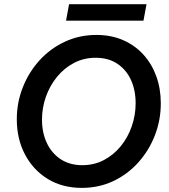

<svg xmlns="http://www.w3.org/2000/svg" viewBox="-20 -894 811 920"><path d="M372.1 6.3Q278.8 6.3 208.7 -36.6Q138.7 -79.6 99.6 -154.1Q60.5 -228.5 60.5 -322.8Q60.5 -402.8 89.4 -475.8Q118.2 -548.8 169.7 -605.2Q221.2 -661.6 290.8 -694.1Q360.4 -726.6 441.4 -726.6Q512.7 -726.6 569.8 -701.7Q627 -676.8 667.2 -632.3Q707.5 -587.9 729 -528.3Q750.5 -468.8 750.5 -398.9Q750.5 -317.9 721.9 -244.9Q693.4 -171.9 642.3 -115.2Q591.3 -58.6 522.5 -26.1Q453.6 6.3 372.1 6.3ZM374.5 -102.5Q431.6 -102.5 478.5 -127.4Q525.4 -152.3 559.3 -194.3Q593.3 -236.3 611.6 -289.6Q629.9 -342.8 629.9 -399.4Q629.9 -461.4 607.7 -510.5Q585.4 -559.6 542.5 -588.4Q499.5 -617.2 438.5 -617.2Q381.3 -617.2 334.2 -592.3Q287.1 -567.4 252.7 -525.1Q218.3 -482.9 199.7 -429.9Q181.2 -377 181.2 -320.8Q181.2 -258.8 204.1 -209.5Q227.1 -160.2 270.5 -131.3Q314 -102.5 374.5 -102.5ZM296.4 -794.9 311 -874H682.1L667.5 -794.9Z"/></svg>

Font: Reddit Sans SemiBold
Style: Italic
Weight: 600
Italic angle: -11.25°
Designer: Stephen Hutchings
Version: Version 1.013